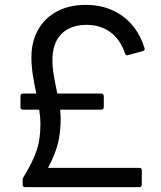

<svg xmlns="http://www.w3.org/2000/svg" viewBox="-20 -768 662 788"><path d="M83 0Q73 0 73 -11V-29Q73 -37 77 -42Q116 -106 131 -152Q146 -198 146 -260Q146 -285 141 -318H74Q64 -318 64 -329V-373Q64 -384 74 -384H129Q119 -431 114 -465Q109 -499 109 -534Q109 -597 136.5 -646Q164 -695 214.5 -721.5Q265 -748 332 -748Q420 -748 483.5 -701.5Q547 -655 573 -571L574 -567Q574 -560 565 -558L506 -542L502 -541Q496 -541 493 -549Q474 -606 433 -636Q392 -666 336 -666Q269 -666 232 -628.5Q195 -591 195 -520Q195 -495 199 -469.5Q203 -444 211 -405L215 -384H395Q406 -384 406 -373V-329Q406 -318 395 -318H227Q229 -294 229 -282Q229 -226 218 -180.5Q207 -135 177 -79H552Q562 -79 562 -69V-11Q562 0 552 0Z"/></svg>

Font: LINE Seed Sans TH
Style: Regular
Weight: 400
Designer: Dalton Maag Ltd | Thai characters by Cadson Demak Co.,Ltd.
Foundry: Dalton Maag Ltd
Version: Version 1.002